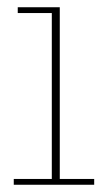

<svg xmlns="http://www.w3.org/2000/svg" viewBox="-20 -510 299 530"><path d="M18 0V-16H123V-474H29V-490H145V-16H240V0Z"/></svg>

Font: Montagu Slab 144pt Thin
Style: Regular
Weight: 250
Version: Version 1.000